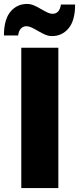

<svg xmlns="http://www.w3.org/2000/svg" viewBox="-44 -954 401 974"><path d="M64 -712H252V0H64ZM93 -934Q110 -934 126 -927.5Q142 -921 166 -907Q185 -896 198 -890Q211 -884 223 -884Q240 -884 251 -896Q262 -908 265 -931H337Q337 -850 304 -810.5Q271 -771 220 -771Q203 -771 187 -777.5Q171 -784 147 -798Q128 -809 115 -815Q102 -821 90 -821Q73 -821 62 -809Q51 -797 48 -774H-24Q-24 -855 9 -894.5Q42 -934 93 -934Z"/></svg>

Font: Muli Black
Style: Regular
Weight: 900
Designer: Vernon Adams
Foundry: Vernon Adams
Version: Version 2.001